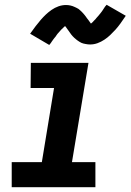

<svg xmlns="http://www.w3.org/2000/svg" viewBox="-20 -783 546 803"><path d="M29 0V-105H155L206 -415H108L109 -520H350L281 -105H379V0ZM186 -595 106 -642Q118 -659 129 -673.5Q140 -688 150.5 -700Q161 -712 171.5 -722Q182 -732 195.5 -741.5Q209 -751 224.5 -756.5Q240 -762 256 -762Q261 -762 265.5 -761.5Q270 -761 274.5 -760Q279 -759 283.5 -757.5Q288 -756 292 -754Q296 -752 300.5 -750Q305 -748 308.5 -745.5Q312 -743 315 -740Q318 -737 322 -733.5Q326 -730 328.5 -726.5Q331 -723 334 -720Q337 -717 339 -713.5Q341 -710 343.5 -707Q346 -704 349.5 -699.5Q353 -695 355.5 -691Q358 -687 360.5 -684Q363 -681 363 -679H354Q353 -679 353 -680L357 -682Q360 -684 363 -686.5Q366 -689 368.5 -691.5Q371 -694 372.5 -696Q374 -698 376 -699.5Q378 -701 379.5 -703Q381 -705 383 -707.5Q385 -710 387 -712Q389 -714 391.5 -717Q394 -720 396 -722.5Q398 -725 400.5 -728Q403 -731 405.5 -734.5Q408 -738 410 -741Q412 -744 414.5 -748Q417 -752 419.5 -755.5Q422 -759 426 -763L506 -717Q494 -699 483.5 -684.5Q473 -670 462.5 -658.5Q452 -647 441 -636.5Q430 -626 416.5 -617Q403 -608 388 -602.5Q373 -597 357 -597Q352 -597 347.5 -597.5Q343 -598 338 -599Q333 -600 328.5 -601Q324 -602 320 -604Q316 -606 312 -608.5Q308 -611 304.5 -613.5Q301 -616 298 -618.5Q295 -621 291 -624.5Q287 -628 284 -631.5Q281 -635 278 -638.5Q275 -642 273 -645.5Q271 -649 268.5 -652Q266 -655 263 -659.5Q260 -664 257 -668Q254 -672 251.5 -675Q249 -678 249 -680Q250 -680 252.5 -679.5Q255 -679 257 -679H259Q259 -678 255.5 -676Q252 -674 249 -671.5Q246 -669 244 -666.5Q242 -664 240 -662.5Q238 -661 236 -659Q234 -657 232.5 -655Q231 -653 229 -651Q227 -649 225 -646.5Q223 -644 220.5 -641.5Q218 -639 216.5 -636Q215 -633 212.5 -630Q210 -627 207.5 -624Q205 -621 202.5 -617.5Q200 -614 197.5 -610.5Q195 -607 192.5 -603Q190 -599 186 -595Z"/></svg>

Font: Iosevka Extrabold Oblique
Style: Regular
Weight: 800
Italic angle: -9°
Monospace: yes
Designer: Belleve Invis
Foundry: Belleve Invis
Version: Version 32.5.0; ttfautohint (v1.8.4)